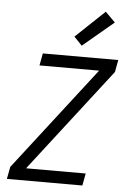

<svg xmlns="http://www.w3.org/2000/svg" viewBox="-61 -960 671 1004"><g transform="rotate(5 275.0 -458.0)"><path d="M14 0 26 -64 445 -606H132L144 -670H540L528 -606L109 -64H422L410 0ZM343 -728 301 -772 453 -916 505 -864Z"/></g></svg>

Font: Lode Term
Style: Italic
Weight: 400
Italic angle: -11°
Monospace: yes
Designer: Belleve Invis
Foundry: Belleve Invis
Version: Version 29.2.0